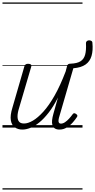

<svg xmlns="http://www.w3.org/2000/svg" viewBox="-20 -1030 768 1550"><path d="M161 16Q125 16 99.5 -2Q74 -20 67.5 -59Q61 -98 80 -160L177 -495Q181 -506 187.5 -510.5Q194 -515 207 -515Q223 -515 229.5 -509Q236 -503 232 -491L134 -158Q121 -117 121.5 -89Q122 -61 134.5 -47Q147 -33 174 -33Q206 -33 245.5 -56Q285 -79 330 -128.5Q375 -178 420.5 -258Q466 -338 510 -453L521 -495Q525 -508 531 -512Q537 -516 551 -516Q602 -518 629.5 -535Q657 -552 667 -587.5Q677 -623 674 -680Q673 -691 680.5 -697.5Q688 -704 698 -704.5Q708 -705 717 -700Q726 -695 726 -684Q732 -623 719 -578.5Q706 -534 670.5 -509Q635 -484 572 -479L462 -100Q454 -76 452.5 -61Q451 -46 456 -39Q461 -32 471 -32Q488 -32 505 -43.5Q522 -55 537.5 -72Q553 -89 566 -107Q572 -116 579 -116Q586 -116 594 -110Q603 -104 604.5 -98Q606 -92 601 -85Q589 -66 568 -42Q547 -18 519.5 -1Q492 16 460 16Q437 16 423 7Q409 -2 403.5 -19Q398 -36 400.5 -59.5Q403 -83 411 -111L448 -243Q412 -171 373.5 -121.5Q335 -72 297.5 -41.5Q260 -11 225 2.5Q190 16 161 16ZM0 490H646V500H0ZM0 -20H646V0H0ZM0 -505H646V-500H0ZM0 -1010H646V-1000H0Z"/></svg>

Font: Playwrite AU QLD Guides
Style: Regular
Weight: 400
Designer: Veronika Burian, José Scaglione
Foundry: TypeTogether
Version: Version 1.003